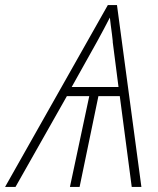

<svg xmlns="http://www.w3.org/2000/svg" viewBox="-69 -735 622 755"><path d="M-49 0 355 -715H391L487 0H449L402 -357H318L244 0H206L282 -357H194L-8 0ZM213 -393H397L374 -572Q375 -567 374 -576.5Q373 -586 371 -602.5Q369 -619 366.5 -636.5Q364 -654 363 -666Q352 -644 339.5 -621Q327 -598 313 -572Z"/></svg>

Font: Noto Sans Disp ExtLt
Style: Italic
Weight: 200
Italic angle: -12°
Designer: Monotype Design Team
Foundry: Monotype Imaging Inc.
Version: Version 2.000;GOOG;noto-source:20170915:90ef993387c0